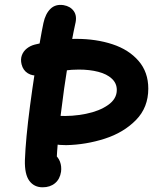

<svg xmlns="http://www.w3.org/2000/svg" viewBox="-20 -761 660 792"><path d="M135.8 -233.5Q140.3 -264.4 164.6 -275.2Q188.8 -285.9 219.8 -283.2Q278.6 -280.1 334.5 -291.5Q390.4 -302.8 426.1 -328.1Q461.8 -353.3 461.8 -389.9Q461.8 -417.6 441.2 -436.6Q420.7 -455.7 385.2 -464.8Q349.8 -474 305.2 -474Q275 -474 248.4 -470.2Q221.8 -466.4 187 -459Q155.8 -452.7 141.9 -450.5Q114.4 -446.4 94.8 -458.7Q75.1 -470.9 69 -495.7Q64 -516.2 70.2 -533Q76.4 -549.8 90.8 -561.1Q105.1 -572.4 123.5 -577.1Q166 -587.9 206.3 -594.3Q246.6 -600.7 294 -600.7Q376.8 -600.7 444.1 -578.4Q511.5 -556.2 551.6 -509.8Q591.7 -463.5 591.7 -395.4Q591.7 -317.6 540.8 -265.8Q489.9 -214 412.3 -189Q334.7 -164 253.2 -162.3Q198 -162.1 164 -178.4Q129.9 -194.7 135.8 -233.5ZM82.7 -99.8Q85.9 -188.4 104 -325.6Q122.2 -462.8 145.2 -592.1Q148.8 -613.7 152.2 -631.1Q155.6 -648.5 159.2 -666.2Q167.4 -704.4 188.3 -724.7Q209.2 -744.9 242.3 -739.8Q270.4 -735 284.6 -714.8Q298.8 -694.6 290.2 -661.3Q277.5 -604.6 260.6 -501.2Q243.8 -397.8 230.2 -285.5Q216.7 -173.3 213.2 -93.8L198.6 -130.2Q220.1 -114 227.4 -94.2Q234.7 -74.4 231.8 -52.5Q227.2 -22.2 207 -5.3Q186.8 11.6 155.7 11.6Q120.8 11.6 101 -15.2Q81.3 -42 82.7 -99.8Z"/></svg>

Font: Monaspace Radon Var
Style: Regular
Weight: 400
Designer: Riley Cran and the Lettermatic Team
Version: Version 1.000 (Monaspace Radon Var)